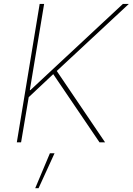

<svg xmlns="http://www.w3.org/2000/svg" viewBox="-20 -748 697 1009"><path d="M68.4 0 188.5 -727.5H211.9L136.7 -274.4H139.6L626 -727.5H657.2L278.3 -375L532.2 0H502.9L259.8 -358.4L130.9 -237.3L90.8 0ZM165 241.2 242.2 57.6H266.6L182.6 241.2Z"/></svg>

Font: Inter Tight Thin
Style: Italic
Weight: 250
Italic angle: -9.39999°
Designer: Rasmus Andersson
Foundry: rsms
Version: Version 3.004